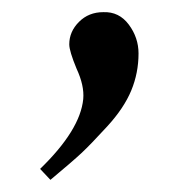

<svg xmlns="http://www.w3.org/2000/svg" viewBox="-20 -162 305 316"><path d="M46 116Q112 52 117 1Q119 -21 106 -49Q94 -78 94 -89Q94 -110 110 -126Q126 -142 150 -142Q176 -143 192 -121.5Q208 -100 208 -74Q208 -42 196 -13Q184 16 156.5 46Q129 76 114 90Q99 104 63 134Z"/></svg>

Font: Lingua Franca
Style: Italic
Weight: 400
Italic angle: -13°
Version: Version 1.19